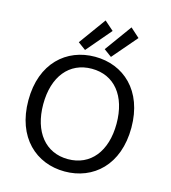

<svg xmlns="http://www.w3.org/2000/svg" viewBox="-135 -1049 1046 1174"><g transform="rotate(15 388.0 -461.5)"><path d="M551 -940 427 -769 476 -733 609 -888ZM387 -940 263 -769 312 -733 445 -889ZM615 -347C615 -172 526 -61 383 -61C241 -61 151 -172 151 -347C151 -523 241 -633 383 -633C526 -633 615 -523 615 -347ZM709 -347C709 -582 563 -709 383 -709C203 -709 57 -582 57 -347C57 -111 203 17 383 17C564 17 709 -111 709 -347Z"/></g></svg>

Font: Repo
Style: Regular
Weight: 400
Designer: Stefan Peev
Foundry: Context Ltd
Version: Version 0.000